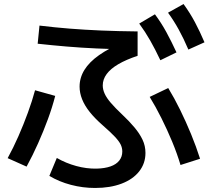

<svg xmlns="http://www.w3.org/2000/svg" viewBox="-20 -875 1040 953"><path d="M452 58Q391 58 332 42.5Q273 27 225 -2L262 -91Q307 -65 358.5 -51Q410 -37 459 -38Q500 -39 528.5 -49Q557 -59 572 -78Q587 -97 587 -123Q587 -141 579 -157.5Q571 -174 550.5 -196Q530 -218 491 -252Q451 -287 425.5 -319Q400 -351 387.5 -382.5Q375 -414 375 -445Q375 -489 399 -528Q423 -567 472 -601.5Q521 -636 596 -668L621 -630Q535 -631 459 -634.5Q383 -638 311.5 -644Q240 -650 167 -658L176 -748Q250 -739 325 -733Q400 -727 483 -723.5Q566 -720 663 -719V-598Q606 -579 567.5 -556.5Q529 -534 509.5 -507.5Q490 -481 490 -451Q490 -431 499.5 -410Q509 -389 530.5 -364Q552 -339 588 -305Q622 -273 647.5 -242.5Q673 -212 687.5 -181.5Q702 -151 702 -116Q702 -64 671 -24.5Q640 15 583.5 36.5Q527 58 452 58ZM18 -90Q46 -141 71.5 -199Q97 -257 118.5 -316Q140 -375 154 -427L254 -399Q240 -344 218 -284Q196 -224 169 -163.5Q142 -103 112 -48ZM876 -56Q859 -113 834.5 -172Q810 -231 781.5 -288Q753 -345 723 -394L815 -438Q845 -389 874 -330Q903 -271 928.5 -209Q954 -147 973 -87ZM776 -576Q750 -631 725.5 -674Q701 -717 671 -758L749 -804Q781 -761 806 -715Q831 -669 856 -615ZM915 -629Q891 -685 867 -728.5Q843 -772 814 -812L891 -855Q923 -811 947.5 -765Q972 -719 995 -665Z"/></svg>

Font: M PLUS 2 Medium
Style: Regular
Weight: 500
Designer: Coji Morishita
Foundry: UNDERFOREST DESIGN
Version: Version 1.001